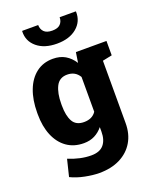

<svg xmlns="http://www.w3.org/2000/svg" viewBox="-175 -859 940 1170"><g transform="rotate(-20 295.5 -274.5)"><path d="M262.7 213.4Q221.7 213.4 170.4 203.1Q119.1 192.9 79.6 173.3L106.4 64Q183.1 95.7 252.9 95.7Q308.1 95.7 334 65.2Q359.9 34.7 359.9 -19V-48.8Q336.9 -20.5 306.4 -5.1Q275.9 10.3 236.3 10.3Q171.9 10.3 126 -22.5Q80.1 -55.2 55.7 -114Q31.2 -172.9 31.2 -251V-261.2Q31.2 -344.2 55.2 -406.5Q79.1 -468.8 124.3 -503.4Q169.4 -538.1 232.4 -538.1Q278.8 -538.1 312.3 -518.3Q345.7 -498.5 369.1 -461.9L379.4 -528.3H577.6V-435.1L516.1 -422.4V-18.1Q516.1 51.8 485.4 103.8Q454.6 155.8 397.7 184.6Q340.8 213.4 262.7 213.4ZM281.2 -110.4Q335 -110.4 359.9 -148.4V-374Q334 -417.5 281.7 -417.5Q231 -417.5 209.2 -374.5Q187.5 -331.5 187.5 -261.2V-251Q187.5 -185.1 208.5 -147.7Q229.5 -110.4 281.2 -110.4ZM290 -615.7Q208.5 -615.7 160.6 -655.8Q112.8 -695.8 115.2 -758.8L116.2 -761.7H219.7Q219.7 -734.9 236.6 -717.5Q253.4 -700.2 290 -700.2Q325.7 -700.2 342.3 -717.3Q358.9 -734.4 358.9 -761.7H463.4L464.4 -758.8Q466.3 -695.8 418.7 -655.8Q371.1 -615.7 290 -615.7Z"/></g></svg>

Font: Roboto Slab ExtraBold
Style: Regular
Weight: 800
Designer: Google
Version: Version 2.001; ttfautohint (v1.8.3)